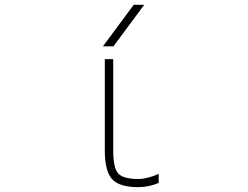

<svg xmlns="http://www.w3.org/2000/svg" viewBox="-20 -772 1040 804"><path d="M455.1 -578.1H411.1L540 -752H584ZM454.1 -524.4V-142.6Q454.1 -67.4 475.6 -44.9Q497.1 -22.5 558.6 -22.5Q596.7 -22.5 644.5 -43.9V-5.9Q602.5 11.7 558.6 11.7Q479.5 11.7 449.2 -22Q418.9 -55.7 418.9 -142.6V-524.4Z"/></svg>

Font: Gen Shin Gothic Monospace ExtraLight
Style: Regular
Weight: 200
Designer: [Source Han Sans]
Ryoko NISHIZUKA  (kana & ideographs); Paul D. Hunt (Latin, Greek & Cyrillic); Wenlong ZHANG  (bopomofo
Version: Version 1.002.20150607